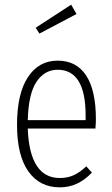

<svg xmlns="http://www.w3.org/2000/svg" viewBox="-20 -792 479 823"><path d="M389 -241H99Q107 -29 236 -29Q270 -29 296 -41Q322 -53 350 -79L374 -52Q344 -21 310.5 -5Q277 11 236 11Q150 11 101.5 -57.5Q53 -126 53 -257Q53 -390 99.5 -461Q146 -532 227 -532Q308 -532 349.5 -468Q391 -404 391 -282Q391 -261 389 -241ZM347 -297Q347 -493 227 -493Q171 -493 136.5 -441.5Q102 -390 99 -277H347ZM285 -772 308 -732 149 -648 133 -673Z"/></svg>

Font: Fira Sans Extra Condensed ExtraLight
Style: Regular
Weight: 275
Width: 1
Designer: Carrois Corporate & Edenspiekermann AG
Foundry: Carrois Corporate GbR & Edenspiekermann AG
Version: Version 4.203